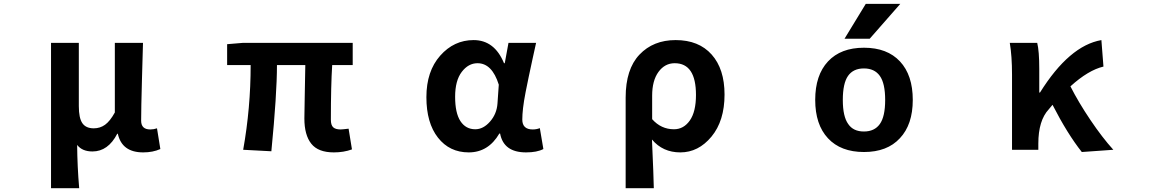

<svg xmlns="http://www.w3.org/2000/svg" viewBox="-20 -784 6040 1005"><path d="M247.1 201.2V-559.6H392.6V-228.5Q392.6 -166 411.1 -139.2Q429.7 -112.3 470.7 -112.3Q503.9 -112.3 529.8 -130.9Q555.7 -149.4 581.1 -195.3V-559.6H728.5Q727.5 -524.4 723.1 -369.1Q718.8 -213.9 718.8 -152.3Q718.8 -106.4 766.6 -106.4Q784.2 -106.4 801.8 -112.3L819.3 -3.9Q780.3 13.7 729.5 13.7Q618.2 13.7 596.7 -84H593.8Q545.9 8.8 463.9 8.8Q410.2 8.8 383.8 -25.4Q384.8 87.9 394.5 201.2Z M1727.5 13.7Q1645.5 13.7 1609.4 -31.7Q1573.2 -77.1 1573.2 -164.1Q1573.2 -182.6 1575.2 -286.1Q1577.1 -389.6 1578.1 -443.4H1429.7Q1429.7 -291 1400.4 7.8L1252.9 0Q1292 -218.8 1292 -443.4H1168.9V-552.7L1251 -559.6H1826.2V-443.4H1718.8Q1711.9 -336.9 1711.9 -157.2Q1711.9 -128.9 1724.1 -117.7Q1736.3 -106.4 1762.7 -106.4Q1771.5 -106.4 1804.7 -110.4L1822.3 -2Q1779.3 13.7 1727.5 13.7Z M2433.6 13.7Q2333 13.7 2272.5 -63.5Q2211.9 -140.6 2211.9 -275.4Q2211.9 -411.1 2284.2 -492.7Q2356.4 -574.2 2459 -574.2Q2568.4 -574.2 2618.2 -453.1H2622.1L2641.6 -559.6H2786.1Q2782.2 -543.9 2768.1 -478Q2753.9 -412.1 2747.6 -382.3Q2741.2 -352.5 2731.4 -302.7Q2721.7 -252.9 2717.8 -218.3Q2713.9 -183.6 2713.9 -158.2Q2713.9 -106.4 2768.6 -106.4Q2788.1 -106.4 2805.7 -113.3L2824.2 -3.9Q2791 13.7 2733.4 13.7Q2616.2 13.7 2597.7 -85H2593.8Q2536.1 13.7 2433.6 13.7ZM2467.8 -107.4Q2509.8 -107.4 2544.9 -147.5Q2580.1 -187.5 2584 -242.2L2590.8 -340.8Q2555.7 -453.1 2479.5 -453.1Q2431.6 -453.1 2397 -407.7Q2362.3 -362.3 2362.3 -277.3Q2362.3 -192.4 2390.1 -149.9Q2418 -107.4 2467.8 -107.4Z M3254.9 201.2V-273.4Q3254.9 -421.9 3327.1 -498Q3399.4 -574.2 3516.6 -574.2Q3637.7 -574.2 3705.1 -498.5Q3772.5 -422.9 3772.5 -289.1Q3772.5 -151.4 3704.1 -68.8Q3635.7 13.7 3541 13.7Q3449.2 13.7 3392.6 -53.7Q3401.4 142.6 3402.3 201.2ZM3507.8 -107.4Q3558.6 -107.4 3590.8 -153.3Q3623 -199.2 3623 -287.1Q3623 -453.1 3511.7 -453.1Q3460 -453.1 3426.8 -407.7Q3393.6 -362.3 3393.6 -283.2V-160.2Q3440.4 -107.4 3507.8 -107.4Z M4419.9 -134.8Q4446.3 -95.7 4502 -95.7Q4557.6 -95.7 4585.4 -134.8Q4613.3 -173.8 4613.3 -260.7Q4613.3 -347.7 4585.4 -386.7Q4557.6 -425.8 4502 -425.8Q4446.3 -425.8 4418.9 -386.7Q4391.6 -347.7 4391.6 -260.7Q4391.6 -173.8 4419.9 -134.8ZM4690.4 -60.5Q4624 11.7 4502.4 11.7Q4380.9 11.7 4314 -60.1Q4247.1 -131.8 4247.1 -261.2Q4247.1 -390.6 4314 -462.4Q4380.9 -534.2 4502.4 -534.2Q4624 -534.2 4690.9 -462.4Q4757.8 -390.6 4757.8 -261.2Q4757.8 -131.8 4690.4 -60.5ZM4692.4 -763.7 4532.2 -581.1H4400.4L4511.7 -763.7Z M5807.6 0 5642.6 11.7Q5567.4 -83 5489.3 -235.4L5469.7 -211.9Q5415 -153.3 5415 -32.2V0H5277.3V-392.6Q5277.3 -491.2 5265.6 -559.6H5409.2Q5419.9 -516.6 5419.9 -422.9V-299.8H5423.8Q5577.1 -544.9 5745.1 -574.2L5755.9 -435.5Q5676.8 -417 5583 -332Q5625 -249 5687.5 -156.2Q5750 -63.5 5807.6 0Z"/></svg>

Font: GenEi Gothic M Regular
Style: Bold
Weight: 700
Designer: o_tamon (Modified); [Source Han Sans]
Ryoko NISHIZUKA  (kana & ideographs); Paul D. Hunt (Latin, Greek & Cyrillic); Wenl
Version: Version 1.1a;Original Version 1.004